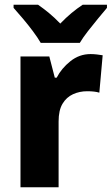

<svg xmlns="http://www.w3.org/2000/svg" viewBox="-20 -786 469 806"><path d="M360 -559Q372 -559 386 -557.5Q400 -556 411 -554L397 -397Q378 -403 346 -403Q314 -403 286.5 -390.5Q259 -378 242.5 -350.5Q226 -323 226 -276V0H66V-549H187L210 -460H218Q238 -499 275.5 -529Q313 -559 360 -559ZM151 -606Q139 -627 118.5 -654.5Q98 -682 76 -708Q54 -734 37 -753V-766H140Q163 -750 186 -731Q209 -712 233 -687Q257 -712 280.5 -731.5Q304 -751 327 -766H429V-753Q413 -734 391.5 -708Q370 -682 349 -655Q328 -628 315 -606Z"/></svg>

Font: Noto Sans Devanagari UI SemiCondensed ExtraBold
Style: Regular
Weight: 800
Width: 4
Designer: Jelle Bosma - Monotype Design Team
Foundry: Monotype Imaging Inc.
Version: Version 2.004; ttfautohint (v1.8.4.7-5d5b)